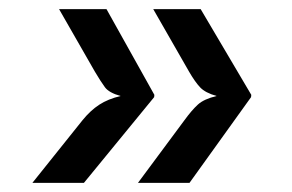

<svg xmlns="http://www.w3.org/2000/svg" viewBox="-20 -487 640 421"><path d="M51 -86 161 -223.5Q178.5 -245 197.8 -257.5Q217 -270 244.5 -276.5Q219 -283.5 210 -295.8Q201 -308 188 -330L109.5 -467H213.5L318.5 -279L318 -274L164 -86ZM282.5 -86 384.5 -223.5Q400.5 -245.5 414 -257.8Q427.5 -270 455 -276.5Q430 -283.5 418.8 -295.5Q407.5 -307.5 394.5 -330L316 -467H420L531 -279L530.5 -274L395.5 -86Z"/></svg>

Font: Spline Sans Mono
Style: Italic
Weight: 400
Italic angle: -4°
Monospace: yes
Designer: Eben Sorkin, Mirko Velimirovic
Foundry: Sorkin Type
Version: Version 1.004